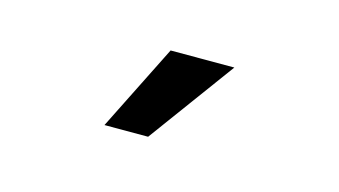

<svg xmlns="http://www.w3.org/2000/svg" viewBox="-35 -822 571 323"><g transform="rotate(15 250.0 -660.0)"><path d="M157 -585 232 -735H343L233 -585Z"/></g></svg>

Font: Radio Canada
Style: Regular
Weight: 400
Designer: Charles Daoud, Etienne Aubert Bonn, Alexandre Saumier Demers, Jacques Le Bailly
Foundry: Radio-Canada
Version: Version 2.104;gftools[0.9.28.dev5+ged2979d]